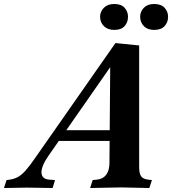

<svg xmlns="http://www.w3.org/2000/svg" viewBox="-88 -940 863 963"><path d="M-68 3 -55 -37 -46 -38Q-20 -41 -0.5 -51Q19 -61 40.5 -85Q62 -109 92 -153L491 -724L610 -712V-103Q610 -69 620 -55.5Q630 -42 655 -39L674 -37L661 3L519 0L364 3L377 -37L398 -39Q429 -42 445 -64Q461 -86 461 -123L465 -635H487L156 -160Q119 -107 120 -74.5Q121 -42 159 -39L188 -37L176 3L47 1ZM192 -233 222 -287H508L505 -233ZM485 -790Q452 -790 433 -809Q414 -828 414 -856Q414 -882 433 -901Q452 -920 485 -920Q520 -920 537 -901Q554 -882 554 -856Q554 -828 537 -809Q520 -790 485 -790ZM685 -790Q652 -790 633.5 -809Q615 -828 615 -856Q615 -882 633.5 -901Q652 -920 685 -920Q720 -920 737.5 -901Q755 -882 755 -856Q755 -828 737.5 -809Q720 -790 685 -790Z"/></svg>

Font: Baskervville
Style: Bold Italic
Weight: 700
Italic angle: -18°
Version: Version 1.100